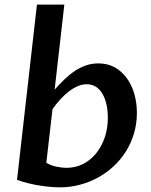

<svg xmlns="http://www.w3.org/2000/svg" viewBox="-20 -802 653 832"><path d="M180.7 -96.2Q203.6 -83.5 227.5 -79.1Q251.5 -74.7 268.6 -74.7Q306.2 -74.7 338.6 -90.8Q371.1 -106.9 395.3 -136Q419.4 -165 433.3 -204.8Q447.3 -244.6 447.3 -292.5Q447.3 -322.8 441.4 -349.1Q435.5 -375.5 424.3 -395Q413.1 -414.6 395.8 -425.8Q378.4 -437 356 -437Q337.4 -437 318.4 -429.2Q299.3 -421.4 280.3 -407.2Q261.2 -393.1 242.9 -373Q224.6 -353 207.5 -329.1ZM216.8 -413.6Q238.3 -438 260 -458.7Q281.7 -479.5 304.9 -494.9Q328.1 -510.3 353.3 -518.8Q378.4 -527.3 406.7 -527.3Q446.8 -527.3 477.8 -509.8Q508.8 -492.2 530 -462.6Q551.3 -433.1 562.3 -394.3Q573.2 -355.5 573.2 -313Q573.2 -266.6 560.8 -224.4Q548.3 -182.1 525.9 -146.2Q503.4 -110.4 472.4 -81.5Q441.4 -52.7 404.3 -32.5Q367.2 -12.2 325.4 -1.2Q283.7 9.8 239.7 9.8Q223.6 9.8 201.9 8.1Q180.2 6.3 155.5 2.7Q130.9 -1 104.7 -7.3Q78.6 -13.7 53.7 -22.5L140.1 -782.2H258.8Z"/></svg>

Font: Proza Libre
Style: Medium Italic
Weight: 500
Designer: Jasper de Waard
Foundry: Jasper de Waard
Version: Version 1.000; ttfautohint (v1.4.1.8-43bc)